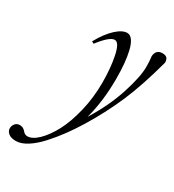

<svg xmlns="http://www.w3.org/2000/svg" viewBox="-253 -543 805 886"><g transform="rotate(30 149.5 -100.5)"><path d="M-32.2 244.6Q-59.1 244.6 -72.3 233.2Q-85.4 221.7 -85.4 207.5Q-85.4 193.8 -76.4 182.6Q-67.4 171.4 -51.8 171.4Q-34.2 171.4 -22 185.5Q-11.7 199.2 2.9 199.2Q29.3 199.2 60.1 169.2Q90.8 139.2 117.4 89.4Q144 39.6 161.9 -34.4Q179.7 -108.4 179.7 -187.5Q179.7 -266.1 167 -327.1Q154.3 -388.2 130.9 -388.2Q104 -388.2 54.7 -323.7L43 -329.6Q72.8 -383.8 105.7 -414.3Q138.7 -444.8 164.6 -444.8Q181.2 -444.8 193.4 -427.5Q205.6 -410.2 212.6 -380.1Q219.7 -350.1 222.9 -314Q226.1 -277.8 226.1 -235.4Q226.1 -115.7 199.2 -17.6Q259.3 -114.7 289.1 -207.5Q318.8 -300.3 318.8 -351.6Q318.8 -382.8 315.4 -408.7Q318.8 -444.8 352.5 -444.8Q369.1 -444.8 376.5 -437Q383.8 -429.2 383.8 -412.6Q346.2 -272.9 304.7 -176.3Q263.2 -79.6 203.6 17.6Q177.7 59.6 150.9 96.2Q124 132.8 92.3 168Q60.5 203.1 28.1 223.9Q-4.4 244.6 -32.2 244.6Z"/></g></svg>

Font: Elstob Light
Style: Italic
Weight: 300
Italic angle: -20°
Designer: Peter S. Baker
Version: Version 1.015